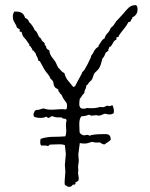

<svg xmlns="http://www.w3.org/2000/svg" viewBox="-20 -730 587 753"><path d="M320.3 -306.6Q323.2 -305.7 340.3 -305.7Q357.4 -305.7 372.1 -310.5L382.8 -309.6Q388.7 -309.6 393.1 -312.5Q397.5 -315.4 400.4 -315.4L411.1 -313.5L419.9 -317.4Q421.9 -317.4 424.3 -309.1Q426.8 -300.8 426.8 -294.9L425.8 -286.1Q418.9 -281.2 409.7 -281.2Q400.4 -281.2 392.6 -284.2Q386.7 -283.2 379.9 -279.8Q373 -276.4 367.2 -276.4L357.4 -278.3L339.8 -276.4Q334 -276.4 330.1 -280.3Q310.5 -273.4 300.8 -274.4Q291 -268.6 291 -242.2L292 -213.9Q292 -208 298.3 -203.6Q304.7 -199.2 309.6 -199.2L323.2 -201.2Q326.2 -201.2 332 -197.3Q338.9 -204.1 394.5 -204.1Q414.1 -204.1 414.1 -183.6V-181.6Q409.2 -175.8 388.7 -163.1Q382.8 -164.1 370.1 -171.9Q367.2 -170.9 358.4 -170.9Q349.6 -170.9 340.8 -173.8Q322.3 -167 312.5 -167Q302.7 -167 293 -168.9L287.1 -124L289.1 -98.6L286.1 -77.1L287.1 -63.5L286.1 -50.8L289.1 -30.3Q289.1 -27.3 287.1 -21.5Q281.2 -15.6 276.4 -16.6V-13.7Q276.4 -4.9 270.5 -5.9Q264.6 -6.8 262.7 -2Q257.8 2.9 251.5 2.9Q245.1 2.9 234.4 -4.9Q233.4 -9.8 233.4 -17.6L236.3 -56.6L234.4 -84L238.3 -126L234.4 -161.1Q224.6 -164.1 214.8 -164.1L178.7 -163.1Q173.8 -163.1 172.4 -160.2Q170.9 -157.2 167 -157.2Q165 -159.2 156.2 -159.2H141.6Q137.7 -163.1 137.7 -172.4Q137.7 -181.6 139.6 -185.5Q163.1 -193.4 187.5 -193.4Q211.9 -193.4 236.3 -195.3Q241.2 -208 239.3 -226.6Q237.3 -245.1 241.2 -258.8Q239.3 -264.6 231.9 -264.6Q224.6 -264.6 221.7 -269.5H209Q195.3 -269.5 185.5 -274.4Q180.7 -274.4 177.2 -271Q173.8 -267.6 170.4 -267.6Q167 -267.6 165.5 -269.5Q164.1 -271.5 161.1 -272.5Q153.3 -267.6 138.7 -267.6Q124 -267.6 113.3 -272.5Q111.3 -278.3 111.3 -281.2Q111.3 -284.2 114.7 -291.5Q118.2 -298.8 124 -298.8Q129.9 -298.8 134.8 -300.3Q139.6 -301.8 143.6 -303.2Q147.5 -304.7 149.9 -304.7Q152.3 -304.7 159.7 -302.2Q167 -299.8 180.2 -299.8Q193.4 -299.8 208.5 -301.3Q223.6 -302.7 239.3 -300.8Q243.2 -305.7 243.2 -314.5Q243.2 -323.2 239.3 -328.6Q235.4 -334 231 -339.8Q226.6 -345.7 223.6 -353.5Q220.7 -361.3 214.8 -363.3Q214.8 -368.2 211.4 -370.1Q208 -372.1 209 -377.9Q205.1 -381.8 200.7 -383.8Q196.3 -385.7 193.4 -391.1Q190.4 -396.5 189.9 -402.8Q189.5 -409.2 186.5 -413.1Q183.6 -417 181.6 -418.5Q179.7 -419.9 177.7 -421.9Q174.8 -431.6 166.5 -440.9Q158.2 -450.2 153.3 -459L137.7 -487.3Q136.7 -490.2 134.3 -490.7Q131.8 -491.2 129.9 -493.2Q128.9 -502 125 -507.8Q121.1 -513.7 119.1 -522.5Q115.2 -524.4 113.8 -528.3Q112.3 -532.2 107.4 -532.2Q107.4 -537.1 104.5 -540.5Q101.6 -543.9 98.6 -548.8L94.7 -550.8L95.7 -554.7Q80.1 -578.1 69.3 -588.9L65.4 -602.5Q64.5 -605.5 62.5 -605.5Q54.7 -605.5 57.1 -609.9Q59.6 -614.3 54.2 -616.7Q48.8 -619.1 46.9 -621.6Q44.9 -624 44.4 -627.4Q43.9 -630.9 42 -632.8Q37.1 -641.6 33.7 -647.9Q30.3 -654.3 30.3 -665Q30.3 -675.8 36.1 -684.6H43Q72.3 -684.6 78.1 -660.2Q90.8 -655.3 94.7 -642.6Q98.6 -640.6 106.9 -628.9Q115.2 -617.2 115.2 -612.3Q123 -607.4 126 -600.1Q128.9 -592.8 131.8 -587.9Q134.8 -583 136.2 -582.5Q137.7 -582 139.6 -580.1Q143.6 -570.3 148.4 -566.9Q153.3 -563.5 154.8 -560.5Q156.2 -557.6 155.8 -556.6Q155.3 -555.7 155.3 -553.7Q155.3 -551.8 156.2 -552.2Q157.2 -552.7 159.2 -550.8Q161.1 -548.8 161.1 -545.9Q161.1 -543 163.1 -540Q165 -537.1 168 -535.6Q170.9 -534.2 173.8 -532.2Q173.8 -517.6 185.5 -503.4Q197.3 -489.3 200.7 -480.5Q204.1 -471.7 209 -463.9Q214.8 -459 219.2 -453.1Q223.6 -447.3 232.4 -443.4Q237.3 -424.8 246.6 -414.1Q255.9 -403.3 267.6 -388.7Q274.4 -390.6 276.9 -396.5Q279.3 -402.3 282.2 -407.2L300.8 -441.4L302.7 -447.3Q306.6 -451.2 310.5 -455.1Q311.5 -458 315.4 -463.9Q319.3 -469.7 323.2 -477.5Q327.1 -485.4 330.1 -492.2Q333 -499 335 -502Q336.9 -504.9 336.9 -508.3Q336.9 -511.7 341.3 -516.6Q345.7 -521.5 347.7 -527.3Q354.5 -541 366.2 -546.9V-550.8Q372.1 -558.6 377 -566.9Q381.8 -575.2 390.6 -580.1Q392.6 -590.8 401.4 -599.6Q410.2 -608.4 414.1 -620.1L423.8 -628.9Q428.7 -634.8 432.1 -641.1Q435.5 -647.5 441.4 -652.3L463.9 -676.8Q474.6 -690.4 484.9 -700.2Q495.1 -710 513.7 -710Q519.5 -704.1 519.5 -694.3Q519.5 -670.9 499 -662.1V-661.1Q499 -656.2 496.1 -654.3Q493.2 -652.3 493.2 -647.5Q491.2 -644.5 488.3 -644.5Q485.4 -644.5 483.4 -642.6Q475.6 -627.9 464.8 -615.2Q454.1 -602.5 445.3 -588.9V-587.9Q445.3 -584 442.4 -584.5Q439.5 -585 436.5 -583V-574.2Q427.7 -572.3 421.9 -559.6Q416 -546.9 408.2 -544.9Q408.2 -540 405.8 -538.1Q403.3 -536.1 405.3 -530.3Q394.5 -526.4 391.6 -516.6Q388.7 -506.8 381.8 -501Q378.9 -490.2 376 -479.5Q373 -468.8 368.2 -461.9Q363.3 -455.1 359.4 -451.7Q355.5 -448.2 352.1 -444.8Q348.6 -441.4 346.2 -433.1Q343.8 -424.8 341.3 -419.9Q338.9 -415 335 -412.1Q331.1 -409.2 328.6 -405.8Q326.2 -402.3 324.2 -399.4Q322.3 -396.5 318.4 -394.5Q318.4 -386.7 314.5 -379.4Q310.5 -372.1 310.5 -364.3Q304.7 -360.4 301.3 -354Q297.9 -347.7 293 -342.8Q291 -333 291 -321.3Q291 -309.6 298.8 -304.7L310.5 -303.7Q315.4 -303.7 320.3 -306.6Z"/></svg>

Font: Mountains of Christmas
Style: Regular
Weight: 400
Designer: Crystal Kluge
Foundry: Font Diner, Inc DBA Tart Workshop
Version: Version 1.003